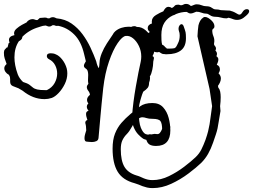

<svg xmlns="http://www.w3.org/2000/svg" viewBox="-29 -687 1297 984"><path d="M416 39Q404 39 404 21Q404 11 407.5 -0.5Q411 -12 413 -19Q412 -27 412 -34Q412 -41 410 -49Q408 -55 408 -57Q408 -69 419 -72L417 -78Q414 -86 413 -92.5Q412 -99 412 -103Q412 -111 416 -114.5Q420 -118 425 -120Q416 -129 416 -140Q416 -149 424 -157Q417 -165 417 -175Q417 -189 432 -201Q431 -212 423.5 -221.5Q416 -231 416 -241Q416 -248 424 -258Q423 -262 422.5 -266.5Q422 -271 422 -275Q422 -282 422.5 -289Q423 -296 423 -303Q423 -314 420.5 -322.5Q418 -331 410 -336Q401 -342 401 -350Q401 -355 404.5 -361.5Q408 -368 411 -373L402 -410Q387 -475 351 -510.5Q315 -546 268 -555Q267 -555 266 -554.5Q265 -554 263 -554Q256 -554 248 -558H241Q232 -551 223 -551Q218 -551 214 -553Q210 -555 206 -556H203Q197 -556 191 -554.5Q185 -553 179 -551Q177 -550 174.5 -549.5Q172 -549 170 -548Q121 -534 86 -499Q85 -489 79 -483.5Q73 -478 68 -476Q45 -442 45 -393Q45 -374 49 -352.5Q53 -331 62 -306Q70 -285 89 -267Q112 -260 122 -252.5Q132 -245 139.5 -238.5Q147 -232 161.5 -228.5Q176 -225 206 -225H211Q238 -238 251 -261.5Q264 -285 264 -310Q264 -333 253.5 -353Q243 -373 223 -383Q211 -389 211 -400Q211 -414 231 -414Q236 -414 243 -413Q250 -412 258 -408Q275 -401 290.5 -381Q306 -361 313 -336Q316 -324 316 -311Q316 -283 303 -256.5Q290 -230 271.5 -210.5Q253 -191 236 -185Q218 -179 199 -179Q140 -179 87 -222L65 -235L62 -236Q50 -240 36.5 -246Q23 -252 23 -268V-280Q23 -286 22 -291.5Q21 -297 16 -304Q6 -309 -0.5 -318Q-7 -327 -7 -337Q-7 -347 1 -355L5 -359Q-1 -376 -5 -387.5Q-9 -399 -9 -417Q-9 -428 -3.5 -434Q2 -440 9 -447Q9 -444 8 -443Q9 -443 9 -441L15 -465Q18 -468 20 -469Q17 -477 17 -483Q17 -501 45 -507Q43 -513 43 -516Q43 -529 55.5 -540Q68 -551 83 -559.5Q98 -568 107 -572Q112 -580 120.5 -584.5Q129 -589 138 -589Q144 -589 149.5 -586.5Q155 -584 161 -584Q163 -584 164 -585L175 -595Q183 -595 188.5 -596Q194 -597 201 -597Q206 -597 209.5 -596Q213 -595 216 -593H224Q232 -599 241 -599Q247 -599 252 -597Q257 -595 261 -593Q305 -589 337.5 -566.5Q370 -544 394 -511.5Q418 -479 435 -442.5Q452 -406 464 -373Q467 -359 471 -349.5Q475 -340 477 -338Q476 -338 478 -340Q480 -348 481 -366Q482 -389 492.5 -414.5Q503 -440 519 -465Q535 -490 549 -510Q553 -519 562 -527Q576 -539 594 -544.5Q612 -550 628 -550Q632 -550 635.5 -550Q639 -550 643 -549Q647 -551 651 -552Q655 -553 660 -553Q667 -553 674 -548V-549Q697 -549 716.5 -532.5Q736 -516 748 -494Q760 -472 760 -453Q760 -448 760 -443Q760 -438 759 -433Q761 -429 761 -425Q761 -414 754 -403L753 -399Q760 -396 760 -389Q760 -385 758 -378.5Q756 -372 756 -364Q756 -351 751.5 -329.5Q747 -308 740 -297L739 -296Q740 -293 740 -288Q740 -276 735 -263Q735 -246 728 -237Q721 -228 705 -217Q702 -210 699.5 -203Q697 -196 695 -189Q689 -170 685.5 -153Q682 -136 682 -122Q682 -58 693 -32Q704 -6 717 0Q722 2 726 2.5Q730 3 734 3Q745 3 754.5 0.5Q764 -2 773 0Q784 2 790.5 -6Q797 -14 801.5 -25.5Q806 -37 811 -46Q816 -55 824 -55Q832 -53 838 -48Q844 -43 844 -35Q844 -27 837 -19H836Q816 9 790.5 20.5Q765 32 742 32Q721 32 705 24Q694 17 679.5 2Q665 -13 655.5 -37Q646 -61 648 -92Q650 -125 655 -164Q660 -203 667 -242.5Q674 -282 680.5 -315.5Q687 -349 692 -370Q695 -384 695 -397Q695 -426 683 -451Q671 -476 653 -490.5Q635 -505 616 -503Q598 -501 574 -466Q550 -431 529.5 -371.5Q509 -312 500 -235Q491 -151 485 -82Q479 -13 476 19Q475 32 464.5 36.5Q454 41 442 41Q435 41 427.5 40Q420 39 416 39ZM827 -409Q823 -409 819.5 -409Q816 -409 812 -410H809Q802 -410 794 -416Q790 -418 786 -421Q784 -420 782 -419.5Q780 -419 778 -419Q759 -419 753 -429.5Q747 -440 741 -453Q739 -463 738.5 -468.5Q738 -474 738 -478Q724 -485 724 -500Q724 -515 739 -523Q728 -532 728 -543Q728 -560 750 -567Q749 -569 749 -572Q749 -575 749 -577Q749 -597 770.5 -610Q792 -623 808 -629Q813 -639 819.5 -645.5Q826 -652 835 -652Q843 -652 852 -646Q862 -651 866 -657Q870 -663 885 -663Q889 -663 892 -661.5Q895 -660 898 -660Q905 -660 911 -663.5Q917 -667 924 -667Q938 -667 947 -658L948 -657H953Q959 -659 965.5 -662Q972 -665 979 -665Q993 -665 1004.5 -660Q1016 -655 1029 -655Q1046 -655 1056.5 -647Q1067 -639 1075 -639Q1083 -639 1089.5 -638Q1096 -637 1103 -635Q1112 -634 1121.5 -634Q1131 -634 1140 -633H1144Q1151 -633 1154 -631Q1159 -630 1164 -628Q1169 -626 1173 -624L1182 -619Q1193 -612 1197 -612Q1205 -612 1209.5 -619Q1214 -626 1218 -631Q1226 -640 1236 -640Q1248 -640 1248 -629Q1248 -624 1242 -616Q1235 -608 1220 -596.5Q1205 -585 1186 -585Q1177 -585 1169.5 -587.5Q1162 -590 1154 -593L1143 -596Q1140 -596 1137.5 -594.5Q1135 -593 1131 -593Q1117 -593 1103 -597Q1089 -601 1075 -601Q1059 -601 1047.5 -609Q1036 -617 1029 -617Q1016 -617 1003.5 -622Q991 -627 977 -627Q969 -624 962 -621Q955 -618 948 -618Q939 -618 928 -626H927Q913 -626 899 -623Q885 -620 873 -615Q866 -610 857 -608Q829 -595 813.5 -570.5Q798 -546 798 -508Q798 -495 798.5 -482Q799 -469 802 -458Q811 -455 818 -445Q823 -443 826 -438H842Q848 -438 854.5 -438.5Q861 -439 865 -440Q870 -442 873.5 -447Q877 -452 883 -465Q892 -482 892 -505Q892 -519 888 -528Q887 -531 886.5 -534Q886 -537 886 -540Q886 -550 891 -556.5Q896 -563 901 -563Q908 -563 912 -553Q920 -531 922 -522Q924 -513 924 -491Q924 -448 898 -428.5Q872 -409 827 -409ZM753 277Q737 277 724.5 274Q712 271 701 267Q691 263 681.5 259Q672 255 661 252Q600 236 574 193Q548 150 548 75Q548 29 560.5 -2.5Q573 -34 593.5 -57.5Q614 -81 639 -102Q666 -125 689 -142Q712 -159 752 -159Q787 -159 807 -137Q827 -115 835.5 -82.5Q844 -50 844 -19Q844 61 771 61Q749 61 737 53.5Q725 46 720 26Q717 15 724 8Q731 1 740 1Q747 1 753 5Q759 9 760 17Q761 20 760.5 22.5Q760 25 759 28Q779 27 790.5 13.5Q802 0 802 -22Q802 -54 793.5 -66Q785 -78 753 -78Q733 -78 721.5 -82Q710 -86 700 -86Q689 -86 675 -75Q661 -63 647.5 -38Q634 -13 620 1Q607 14 598.5 31.5Q590 49 590 78Q590 136 608.5 167.5Q627 199 670 212Q681 215 690 219Q699 223 708 227Q718 231 728.5 233.5Q739 236 753 236Q795 236 837 215.5Q879 195 915 167.5Q951 140 973 119Q992 101 1003 79Q1014 57 1024 30Q1033 4 1037.5 -14Q1042 -32 1045 -50Q1048 -67 1050.5 -88.5Q1053 -110 1058 -143L1045 -231L983 -501Q984 -517 985 -531Q986 -545 988 -557Q991 -570 997 -580.5Q1003 -591 1014 -598Q1016 -600 1022 -600Q1030 -600 1039 -594.5Q1048 -589 1056 -581Q1070 -567 1070 -552Q1070 -544 1065 -541Q1064 -540 1062 -538Q1060 -536 1059 -534Q1058 -517 1065 -500.5Q1072 -484 1068 -464Q1067 -457 1072.5 -451.5Q1078 -446 1078 -438Q1078 -434 1075 -428Q1083 -420 1083 -411Q1083 -405 1080 -399Q1090 -392 1090 -383Q1090 -374 1087.5 -368.5Q1085 -363 1082 -355Q1098 -349 1098 -331Q1098 -322 1091 -311L1092 -310Q1103 -299 1103 -285Q1103 -275 1098.5 -265Q1094 -255 1088 -247L1090 -238V-237Q1097 -230 1099.5 -217Q1102 -204 1102 -189Q1102 -167 1099 -143L1101 -118Q1095 -84 1092 -64Q1089 -44 1086 -29.5Q1083 -15 1077.5 1.5Q1072 18 1063 44Q1052 76 1037.5 101.5Q1023 127 1002 148Q977 172 936.5 202.5Q896 233 848.5 255Q801 277 753 277Z"/></svg>

Font: Are You Serious
Style: Regular
Weight: 400
Designer: Robert E. Leuschke
Foundry: Robert E. Leuschke
Version: Version 1.100